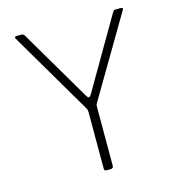

<svg xmlns="http://www.w3.org/2000/svg" viewBox="-110 -836 857 931"><g transform="rotate(-15 319.0 -371.0)"><path d="M582 -742Q587 -742 589 -739Q591 -736 588 -731L349 -326Q346 -322 345.5 -318Q345 -314 345 -306V-13Q345 0 330 0H311Q304 0 301.5 -3Q299 -6 299 -11V-295Q299 -303 298 -306.5Q297 -310 294 -315L50 -730Q47 -735 49 -738.5Q51 -742 58 -742H81Q88 -742 91 -740Q94 -738 97 -733L307 -376Q314 -364 319.5 -364Q325 -364 331 -374L540 -733Q544 -739 546.5 -740.5Q549 -742 556 -742H582Z"/></g></svg>

Font: Libre Franklin Thin
Style: Regular
Weight: 100
Designer: Pablo Impallari, Rodrigo Fuenzalida, Nhung Nguyen
Foundry: Impallari Type
Version: Version 3.000